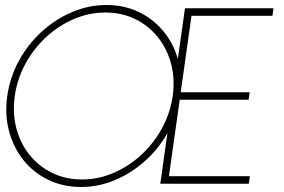

<svg xmlns="http://www.w3.org/2000/svg" viewBox="-20 -733 1133 766"><path d="M303 13Q232 13 173.2 -15.2Q114.5 -43.5 74.2 -93.5Q34 -143.5 16.2 -209.2Q-1.5 -275 9 -350Q19.5 -425 55.5 -490.8Q91.5 -556.5 146.2 -606.5Q201 -656.5 267.5 -684.8Q334 -713 405 -713Q475 -713 532.8 -685.5Q590.5 -658 631 -609.5Q671.5 -561 689.5 -498L718 -700H1071L1067 -670H744L701 -365H976L972 -335H697L654 -30H977L972.5 0H619.5L648 -202Q612.5 -139 558.2 -90.5Q504 -42 438.5 -14.5Q373 13 303 13ZM307 -17Q373 -17 434 -43.5Q495 -70 544.5 -116Q594 -162 626.8 -222.2Q659.5 -282.5 669 -350Q678.5 -418.5 662.5 -478.8Q646.5 -539 609.5 -585Q572.5 -631 519.2 -657Q466 -683 400.5 -683Q334.5 -683 273.5 -656.5Q212.5 -630 163 -584Q113.5 -538 81 -477.8Q48.5 -417.5 39 -350Q29.5 -281.5 45.2 -221.2Q61 -161 98 -115Q135 -69 188.5 -43Q242 -17 307 -17Z"/></svg>

Font: Urbanist Thin
Style: Italic
Weight: 100
Italic angle: -8°
Designer: Corey Hu
Foundry: Corey Hu
Version: Version 1.321; ttfautohint (v1.8.4.7-5d5b)